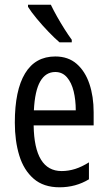

<svg xmlns="http://www.w3.org/2000/svg" viewBox="-20 -786 458 816"><path d="M215 -546Q270 -546 306 -514.5Q342 -483 360 -429.5Q378 -376 378 -309V-253H123Q126 -59 242 -59Q271 -59 299.5 -68Q328 -77 358 -96V-24Q302 10 233 10Q165 10 123 -26.5Q81 -63 62 -125Q43 -187 43 -265Q43 -402 86.5 -474Q130 -546 215 -546ZM215 -480Q174 -480 151 -440Q128 -400 124 -317H302Q302 -361 293 -398Q284 -435 264.5 -457.5Q245 -480 215 -480ZM196 -766Q207 -743 222.5 -715.5Q238 -688 254.5 -662Q271 -636 285 -617V-606H233Q213 -623 186.5 -650.5Q160 -678 136 -707Q112 -736 99 -757V-766Z"/></svg>

Font: Noto Sans Bengali UI ExtraCondensed
Style: Regular
Weight: 400
Width: 2
Designer: Jelle Bosma - Monotype Design Team
Foundry: Monotype Imaging Inc.
Version: Version 2.003; ttfautohint (v1.8.4.7-5d5b)